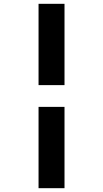

<svg xmlns="http://www.w3.org/2000/svg" viewBox="-20 -843 540 1006"><path d="M182 -397V-823H318V-397ZM182 143V-283H318V143Z"/></svg>

Font: Iosevka Curly Slab Heavy
Style: Regular
Weight: 900
Monospace: yes
Designer: Belleve Invis
Foundry: Belleve Invis
Version: Version 22.1.2; ttfautohint (v1.8.4)